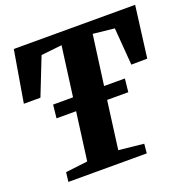

<svg xmlns="http://www.w3.org/2000/svg" viewBox="-152 -873 983 999"><g transform="rotate(-20 340.0 -373.5)"><path d="M65.4 -51.8 187.5 -66.4 222.7 -332H114.3L122.1 -405.3H232.4L269 -680.7L153.8 -668L72.3 -461.4H-19.5L28.8 -747.1H700.7L664.1 -462.4L575.7 -461.4L559.6 -668L441.4 -680.7L404.3 -405.3H519.5L511.7 -332H394.5L359.4 -66.4L498 -51.8L493.2 0H59.1Z"/></g></svg>

Font: Merriweather
Style: Heavy Italic
Weight: 900
Italic angle: -7°
Designer: Eben Sorkin
Foundry: Eben Sorkin
Version: Version 1.001